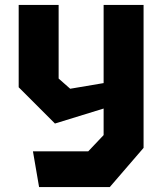

<svg xmlns="http://www.w3.org/2000/svg" viewBox="-20 -561 660 781"><path d="M139 200H426.5L564 40.5V-541H401.5V-223L265.5 -200L218.5 -241.5V-541H56V-206L203.5 -58.5L401.5 -119.5V-11.5L339 54.5H114Z"/></svg>

Font: Monaspace Krypton ExtraBold
Style: Regular
Weight: 800
Designer: Riley Cran & the Lettermatic Team
Foundry: Lettermatic
Version: Version 1.101 (Monaspace Krypton)